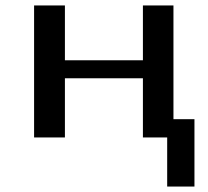

<svg xmlns="http://www.w3.org/2000/svg" viewBox="-20 -504 761 704"><path d="M693 180V-67H616V-484H504V-283H218V-484H105V0H218V-217H504V0H593V180Z"/></svg>

Font: Gamestation Extended
Style: Regular
Weight: 400
Width: 7
Designer: Jonas Hecksher
Foundry: Jonas Hecksher, Playtypeª, e-types AS
Version: Version 1.003